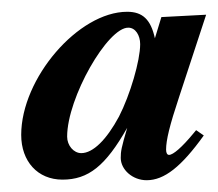

<svg xmlns="http://www.w3.org/2000/svg" viewBox="-20 -705 370 326"><path d="M330 -680 254 -676 243 -640C236 -672 222 -685 196 -685C113 -685 16 -572 16 -476C16 -431 44 -400 86 -400C130 -400 159 -423 196 -488C186 -454 185 -448 185 -437C185 -417 205 -399 229 -399C259 -399 288 -422 326 -475L313 -484L308 -478C289 -455 274 -442 267 -442C264 -442 262 -445 262 -451C262 -467 268 -492 284 -540ZM218 -630C218 -602 201 -544 182 -507C161 -468 138 -445 118 -445C105 -445 94 -458 94 -473C94 -539 163 -659 198 -658C210 -658 218 -645 218 -630Z"/></svg>

Font: STIXGeneral
Style: Bold Italic
Weight: 700
Italic angle: -16.33°
Designer: MicroPress Inc., with final additions and corrections provided by Coen Hoffman, Elsevier (retired)
Version: Version 1.1.0